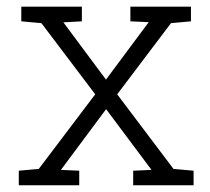

<svg xmlns="http://www.w3.org/2000/svg" viewBox="-20 -548 622 568"><path d="M35.6 -43 94.7 -48.3 261.7 -269 102.5 -479.5 43 -484.9V-528.3H222.2V-484.9L167.5 -481.9L293.5 -312.5L419.9 -482.4L365.7 -484.9V-528.3H544.9V-484.9L485.8 -479.5L326.7 -269L493.2 -48.3L552.7 -43V0H374V-43L428.2 -45.4L293.9 -225.1L160.2 -45.4L214.4 -43V0H35.6Z"/></svg>

Font: TypoPRO Roboto Slab
Style: Light
Weight: 300
Designer: Google
Version: Version 1.100263; 2013; ttfautohint (v0.94.20-1c74) -l 8 -r 